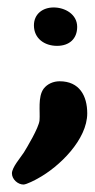

<svg xmlns="http://www.w3.org/2000/svg" viewBox="-20 -482 254 515"><path d="M12 -17C12 -1 28 13 43 13C51 13 76 0 81 -3C140 -35 214 -108 214 -178C214 -225 193 -264 140 -264C123 -264 107 -257 97 -244C81 -222 88 -183 86 -159C84 -139 52 -86 44 -73C35 -59 12 -33 12 -17ZM71 -414C71 -379 99 -359 133 -359C166 -359 187 -378 187 -410C187 -444 154 -462 124 -462C94 -462 71 -444 71 -414Z"/></svg>

Font: ChillLongCangKaiShu ExtraBold
Style: Regular
Weight: 800
Version: Version 3.500;Glyphs 3.1.1 (3135)